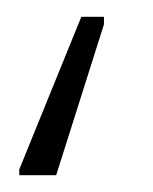

<svg xmlns="http://www.w3.org/2000/svg" viewBox="-20 -50 182 229"><path d="M3 159H47L104 -21V-30H77L3 152Z"/></svg>

Font: Noto Sans SemiCondensed ExtraLight
Style: Regular
Weight: 200
Width: 4
Designer: Monotype Design Team
Foundry: Monotype Imaging Inc.
Version: Version 2.013